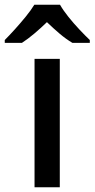

<svg xmlns="http://www.w3.org/2000/svg" viewBox="-63 -786 397 806"><path d="M188 0H82V-539H188ZM189 -766Q202 -743 224 -715.5Q246 -688 270.5 -662Q295 -636 314 -618V-606H241Q214 -622 187.5 -644.5Q161 -667 134 -693Q107 -667 81 -645Q55 -623 29 -606H-43V-618Q-24 -637 -0.5 -663Q23 -689 45 -716Q67 -743 81 -766Z"/></svg>

Font: Noto Sans Myanmar UI Medium
Style: Regular
Weight: 500
Designer: Monotype Design Team
Foundry: Monotype Imaging Inc.
Version: Version 2.103; ttfautohint (v1.8.4.7-5d5b)